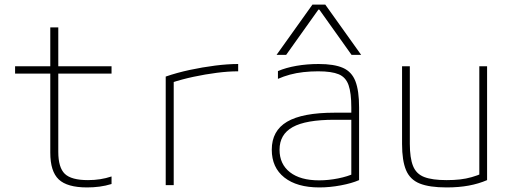

<svg xmlns="http://www.w3.org/2000/svg" viewBox="-20 -810 2240 840"><path d="M361 10Q274 10 237 -25Q200 -60 200 -142V-488H46V-520H200V-690H235V-520H468V-488H235V-146Q235 -77 263.5 -49.5Q292 -22 365 -22Q393 -22 418.5 -26Q444 -30 468 -38V-5Q442 3 415.5 6.5Q389 10 361 10Z M705 -475Q754 -492 810 -504Q866 -516 921 -523Q976 -530 1022 -530V-498Q979 -498 928.5 -491.5Q878 -485 826.5 -474Q775 -463 730 -448L740 -465V0H705Z M1377 10Q1279 10 1224 -33.5Q1169 -77 1169 -155Q1169 -238 1236 -277.5Q1303 -317 1444 -317H1533V-286H1443Q1318 -286 1260.5 -254Q1203 -222 1203 -155Q1203 -92 1248.5 -56.5Q1294 -21 1376 -21Q1417 -21 1459.5 -29.5Q1502 -38 1531 -52L1517 -29V-340Q1517 -403 1505 -437.5Q1493 -472 1462 -485Q1431 -498 1372 -498Q1339 -498 1307.5 -494.5Q1276 -491 1248.5 -483.5Q1221 -476 1196 -465V-499Q1231 -514 1277 -522Q1323 -530 1374 -530Q1442 -530 1480.5 -513Q1519 -496 1535 -454.5Q1551 -413 1551 -340V-22Q1519 -8 1471 1Q1423 10 1377 10ZM1190 -570 1347 -790H1403L1560 -570H1518L1377 -768H1373L1232 -570Z M1934 10Q1859 10 1816.5 -7Q1774 -24 1756.5 -65.5Q1739 -107 1739 -180V-520H1773V-181Q1773 -119 1787 -84Q1801 -49 1836 -35.5Q1871 -22 1934 -22Q1966 -22 1992.5 -25Q2019 -28 2043.5 -35Q2068 -42 2091 -52L2077 -30V-520H2111V-22Q2074 -6 2030.5 2Q1987 10 1934 10Z"/></svg>

Font: M PLUS Code Latin SemiExpanded ExtraLight
Style: Regular
Weight: 250
Width: 6
Designer: Coji Morishita
Foundry: UNDERFOREST DESIGN
Version: Version 1.002; ttfautohint (v1.8.3)